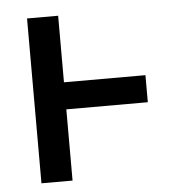

<svg xmlns="http://www.w3.org/2000/svg" viewBox="-44 -572 588 615"><g transform="rotate(-5 250.0 -265.0)"><path d="M65 0V-530H165V-316H427V-229H165V0Z"/></g></svg>

Font: Iosevka Slab Semibold
Style: Regular
Weight: 600
Monospace: yes
Designer: Belleve Invis
Foundry: Belleve Invis
Version: Version 11.1.1; ttfautohint (v1.8.3)